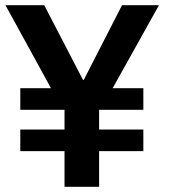

<svg xmlns="http://www.w3.org/2000/svg" viewBox="-20 -718 655 738"><path d="M361 -137V0H228V-137H58V-220H228V-296H58V-379H176L1 -698H150L299 -411H302L449 -698H591L413 -379H531V-296H361V-220H531V-137Z"/></svg>

Font: IBM Plex Sans Arabic SmBld
Style: Regular
Weight: 600
Designer: Mike Abbink, Paul van der Laan, Pieter van Rosmalen, Wael Morcos, Khajak Apelian
Foundry: Bold Monday
Version: Version 1.005